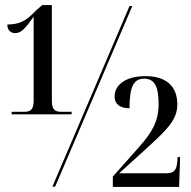

<svg xmlns="http://www.w3.org/2000/svg" viewBox="-20 -738 757 759"><path d="M26 -286H263V-296H224C199 -296 185 -302 185 -341V-718H147L121 -695C82 -654 57 -642 9 -641C9 -619 22 -607 40 -607C63 -607 80 -625 113 -672V-341C113 -302 99 -296 74 -296H26ZM187 0H198L503 -714H492ZM426 1H688L692 -117H682L681 -100C678 -65 668 -53 637 -53H451L560 -152C636 -222 681 -262 681 -325C681 -398 636 -437 555 -437C475 -437 433 -401 433 -357C433 -323 459 -310 492 -310C492 -393 507 -427 550 -427C592 -427 607 -394 607 -327C607 -259 582 -216 529 -156L426 -40Z"/></svg>

Font: Noto Serif Display Condensed
Style: Regular
Weight: 400
Width: 3
Designer: Monotype Design Team
Foundry: Monotype Imaging Inc.
Version: Version 2.009